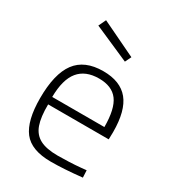

<svg xmlns="http://www.w3.org/2000/svg" viewBox="-179 -837 862 950"><g transform="rotate(30 251.5 -362.5)"><path d="M56 0ZM56 -237Q56 -376 105.5 -442.5Q155 -509 261 -509Q359 -509 406 -451.5Q453 -394 453 -272L452 -230H106Q105 -158 120 -115.5Q135 -73 171.5 -53.5Q208 -34 273 -34Q300 -34 336.5 -35.5Q373 -37 404 -40L434 -43L436 -2Q332 9 259 9Q147 9 101.5 -50Q56 -109 56 -237ZM403 -272Q403 -376 369 -421.5Q335 -467 261 -467Q184 -467 145 -419.5Q106 -372 105 -272ZM126 -692 146 -734 346 -638 329 -603Z"/></g></svg>

Font: Cairo Light
Style: Regular
Weight: 300
Designer: Mohamed Gaber, the designers of Titillium
Foundry: Kief Type Foundry
Version: Version 2.009; ttfautohint (v1.5.33-1714) -l 8 -r 50 -G 200 